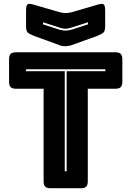

<svg xmlns="http://www.w3.org/2000/svg" viewBox="-20 -997 696 1017"><path d="M409 0H247Q228 0 219.5 -8.5Q211 -17 211 -36V-527H64Q45 -527 36.5 -535.5Q28 -544 28 -563V-684Q28 -703 36.5 -711.5Q45 -720 64 -720H592Q611 -720 619.5 -711.5Q628 -703 628 -684V-563Q628 -544 619.5 -535.5Q611 -527 592 -527H445V-36Q445 -17 436.5 -8.5Q428 0 409 0ZM323 -90H333V-620H538V-630H118V-620H323ZM359 -932 496 -972Q521 -980 529 -974Q537 -968 537 -941V-860Q537 -833 528.5 -825Q520 -817 496 -807L368 -761Q359 -757 348.5 -755Q338 -753 329 -752Q320 -752 312 -753Q304 -754 297 -757L160 -807Q135 -817 126.5 -825Q118 -833 118 -860V-941Q118 -968 126 -974Q134 -980 160 -972L297 -932Q314 -928 328 -928Q342 -928 359 -932ZM208 -879V-868L291 -841Q300 -839 308 -837Q316 -835 327 -835Q338 -835 346 -837Q354 -839 363 -841L446 -868V-879L359 -851Q352 -849 344.5 -847Q337 -845 327 -845Q317 -845 309.5 -847Q302 -849 295 -851Z"/></svg>

Font: Bungee Inline
Style: Regular
Weight: 400
Designer: David Jonathan Ross
Foundry: David Jonathan Ross
Version: Version 1.001;PS 1.0;hotconv 1.0.72;makeotf.lib2.5.5900